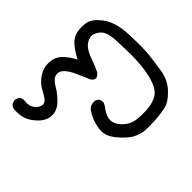

<svg xmlns="http://www.w3.org/2000/svg" viewBox="-123 -379 808 808"><g transform="rotate(-45 281.0 25.5)"><path d="M321.3 273.4Q298.8 269.5 278.8 260.3Q258.8 251 233.4 224.6Q208 198.2 198.7 176.8Q189.5 155.3 193.4 130.4Q197.3 105.5 205.6 85.4Q213.9 65.4 227.5 46.9Q242.2 34.2 263.7 36.1L277.3 43Q286.1 52.7 284.2 68.4L277.3 82Q248 119.1 252 145Q255.9 170.9 280.3 191.9Q304.7 212.9 333.5 215.8Q362.3 218.8 390.6 217.3Q418.9 215.8 444.3 204.6Q469.7 193.4 482.9 165Q496.1 136.7 502.4 96.2Q508.8 55.7 508.8 13.2Q508.8 -29.3 506.3 -82Q503.9 -134.8 481 -152.8Q458 -170.9 438 -166.5Q418 -162.1 403.3 -145Q388.7 -127.9 378.9 -98.6Q369.1 -69.3 355.5 -42Q333 -13.7 314.5 -40Q301.8 -68.4 289.6 -97.2Q277.3 -126 261.2 -143.1Q245.1 -160.2 225.6 -156.2Q206.1 -152.3 189.5 -123.5Q172.9 -94.7 147 -70.3Q121.1 -45.9 90.3 -47.9Q59.6 -49.8 35.2 -75.2Q10.7 -100.6 3.4 -124.5Q-3.9 -148.4 -2 -176.8Q0 -188.5 6.8 -197.3Q18.6 -206.1 34.2 -204.1L47.9 -197.3Q56.6 -186.5 54.7 -170.9Q51.8 -152.3 59.1 -136.2Q66.4 -120.1 82.5 -111.3Q98.6 -102.5 110.8 -111.3Q123 -120.1 135.7 -145.5Q148.4 -170.9 168 -187.5Q187.5 -204.1 207.5 -210.4Q227.5 -216.8 253.4 -213.4Q279.3 -210 299.8 -188.5Q320.3 -167 335 -137.7Q349.6 -168 370.1 -191.9Q390.6 -215.8 416.5 -220.7Q442.4 -225.6 470.7 -220.7Q499 -215.8 529.3 -175.3Q559.6 -134.8 562.5 -56.6Q565.4 21.5 561 61Q556.6 100.6 549.3 146Q542 191.4 510.7 224.1Q479.5 256.8 454.1 263.2Q428.7 269.5 394 272.5Q359.4 275.4 321.3 273.4Z"/></g></svg>

Font: JasonHandwriting4
Style: Regular
Weight: 400
Version: Version 1.01.21